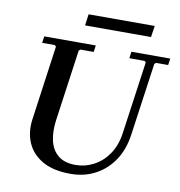

<svg xmlns="http://www.w3.org/2000/svg" viewBox="-90 -905 935 998"><g transform="rotate(10 377.5 -406.5)"><path d="M550 -670H755L750 -635H685L678 -628L624 -245Q613 -166 575 -109Q537 -52 478.5 -21Q420 10 347 10Q257 10 200 -22.5Q143 -55 119 -110Q95 -165 104 -233L159 -628L152 -635H85L90 -670H362L357 -635H287L279 -628L226 -250Q218 -190 229 -142.5Q240 -95 273.5 -67.5Q307 -40 366 -40Q416 -40 461.5 -64Q507 -88 538.5 -134Q570 -180 579 -245L633 -628L626 -635H545ZM297 -823H646L637 -763H289Z"/></g></svg>

Font: Brygada 1918 SemiBold
Style: Italic
Weight: 600
Italic angle: -8°
Designer: Mateusz Machalski | Borys Kosmynka | Przemek Hoffer
Foundry: NIEPODLEGLA 2018
Version: Version 3.006